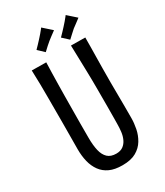

<svg xmlns="http://www.w3.org/2000/svg" viewBox="-217 -964 915 1063"><g transform="rotate(-30 241.0 -433.0)"><path d="M241 10Q192 10 159.5 -5Q127 -20 107 -47.5Q87 -75 78 -111.5Q69 -148 69 -191Q69 -226 69.5 -269Q70 -312 70 -355Q70 -398 70 -432Q70 -477 70 -520Q70 -563 69.5 -606.5Q69 -650 67 -696L159 -695Q158 -662 157 -625.5Q156 -589 155.5 -553Q155 -517 154.5 -484.5Q154 -452 154 -426Q154 -397 153.5 -366.5Q153 -336 153 -307Q153 -278 153 -254.5Q153 -231 153 -216Q153 -168 161 -134Q169 -100 188.5 -81.5Q208 -63 243 -63Q270 -63 287 -75.5Q304 -88 313.5 -108.5Q323 -129 326 -153.5Q329 -178 329 -203Q329 -213 329.5 -242Q330 -271 330 -317Q330 -363 330 -424Q330 -488 328.5 -540.5Q327 -593 326 -634.5Q325 -676 324 -707L415 -706Q415 -673 414.5 -642.5Q414 -612 413.5 -580Q413 -548 412.5 -510Q412 -472 412 -422Q413 -337 413 -276.5Q413 -216 413 -193Q413 -161 406 -125.5Q399 -90 380.5 -59Q362 -28 328.5 -9Q295 10 241 10ZM185 -745 147 -781Q146 -781 152 -787Q158 -793 168 -803.5Q178 -814 188 -825Q198 -836 208 -847.5Q218 -859 224.5 -867.5Q231 -876 231 -876L285 -828Q286 -828 277 -821.5Q268 -815 256 -806Q244 -797 234 -789Q224 -781 212.5 -770.5Q201 -760 193 -752.5Q185 -745 185 -745ZM337 -737 298 -773Q298 -773 304 -779Q310 -785 320 -795.5Q330 -806 340 -817Q350 -828 360 -839.5Q370 -851 376.5 -859.5Q383 -868 383 -868L437 -820Q437 -820 428.5 -813.5Q420 -807 408 -798Q396 -789 385 -781Q376 -773 364.5 -762.5Q353 -752 345 -744.5Q337 -737 337 -737Z"/></g></svg>

Font: Truculenta Medium
Style: Regular
Weight: 500
Version: Version 1.002